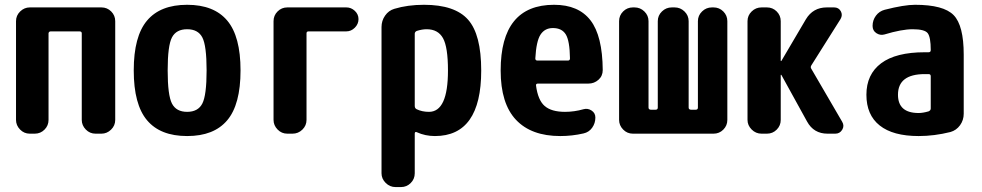

<svg xmlns="http://www.w3.org/2000/svg" viewBox="-20 -550 4040 790"><path d="M397.5 -519.5Q420.9 -519.5 437.5 -502.9Q454.1 -486.3 454.1 -462.9V-56.6Q454.1 -33.2 437 -16.6Q419.9 0 397.5 0H373Q349.6 0 333 -17.1Q316.4 -34.2 316.4 -56.6V-413.1Q316.4 -420.9 306.6 -420.9H189.5Q180.7 -420.9 179.7 -413.1V-56.6Q179.7 -33.2 163.1 -16.6Q146.5 0 123 0H102.5Q79.1 0 62.5 -17.1Q45.9 -34.2 45.9 -56.6V-462.9Q45.9 -486.3 63 -502.9Q80.1 -519.5 102.5 -519.5Z M687.5 -124Q705.1 -89.8 750 -89.8Q794.9 -89.8 812.5 -124Q830.1 -158.2 830.1 -260.3Q830.1 -362.3 812.5 -396Q794.9 -429.7 750 -429.7Q705.1 -429.7 687.5 -396Q669.9 -362.3 669.9 -260.3Q669.9 -158.2 687.5 -124ZM585 -465.3Q639.6 -530.3 750 -530.3Q860.4 -530.3 915 -465.3Q969.7 -400.4 969.7 -260.3Q969.7 -120.1 915 -55.2Q860.4 9.8 750 9.8Q639.6 9.8 585 -55.2Q530.3 -120.1 530.3 -260.3Q530.3 -400.4 585 -465.3Z M1405.3 -519.5Q1424.8 -519.5 1439.9 -505.4Q1455.1 -491.2 1455.1 -471.2Q1455.1 -451.2 1439.9 -436Q1424.8 -420.9 1405.3 -420.9H1250Q1241.2 -420.9 1241.2 -413.1V-56.6Q1241.2 -33.2 1224.1 -16.6Q1207 0 1183.6 0H1162.1Q1138.7 0 1122.1 -17.1Q1105.5 -34.2 1105.5 -56.6V-462.9Q1105.5 -486.3 1122.1 -502.9Q1138.7 -519.5 1162.1 -519.5Z M1745.1 -89.8Q1823.2 -89.8 1823.2 -259.8Q1823.2 -356.4 1802.7 -393.1Q1782.2 -429.7 1735.4 -429.7Q1716.8 -429.7 1695.3 -422.9Q1687.5 -419.9 1686.5 -412.1V-114.3Q1686.5 -104.5 1694.3 -100.6Q1716.8 -89.8 1745.1 -89.8ZM1724.6 -530.3Q1851.6 -530.3 1905.8 -469.2Q1960 -408.2 1960 -259.8Q1960 9.8 1769.5 9.8Q1729.5 9.8 1695.3 -5.9Q1687.5 -9.8 1686.5 -1V163.1Q1686.5 186.5 1669.9 203.1Q1653.3 219.7 1629.9 219.7H1607.4Q1584 219.7 1566.9 202.6Q1549.8 185.5 1549.8 163.1V-438.5Q1549.8 -464.8 1564.5 -485.8Q1579.1 -506.8 1602.5 -513.7Q1657.2 -530.3 1724.6 -530.3Z M2316.4 -300.8Q2325.2 -300.8 2325.2 -309.6Q2324.2 -381.8 2308.1 -408.2Q2292 -434.6 2254.9 -434.6Q2221.7 -434.6 2204.1 -407.7Q2186.5 -380.9 2182.6 -309.6Q2182.6 -300.8 2191.4 -300.8ZM2259.8 -530.3Q2360.4 -530.3 2409.7 -466.3Q2459 -402.3 2460 -261.7Q2460 -237.3 2442.4 -221.7Q2424.8 -206.1 2401.4 -206.1H2193.4Q2184.6 -206.1 2185.5 -198.2Q2193.4 -137.7 2221.2 -113.8Q2249 -89.8 2304.7 -89.8Q2342.8 -89.8 2380.9 -100.6Q2398.4 -105.5 2414.1 -95.2Q2429.7 -85 2429.7 -66.4Q2429.7 -43 2416.5 -24.4Q2403.3 -5.9 2380.9 -1Q2334 9.8 2285.2 9.8Q2166 9.8 2103 -57.1Q2040 -124 2040 -259.8Q2040 -530.3 2259.8 -530.3Z M2916 -519.5Q2939.5 -519.5 2956.1 -502.9Q2972.7 -486.3 2972.7 -462.9V-56.6Q2972.7 -33.2 2956.1 -16.6Q2939.5 0 2916 0H2584Q2560.5 0 2543.9 -17.1Q2527.3 -34.2 2527.3 -56.6V-462.9Q2527.3 -486.3 2543.9 -502.9Q2560.5 -519.5 2584 -519.5H2590.8Q2614.3 -519.5 2631.3 -502.9Q2648.4 -486.3 2648.4 -462.9V-107.4Q2648.4 -99.6 2657.2 -98.6H2677.7Q2686.5 -98.6 2686.5 -107.4V-462.9Q2686.5 -486.3 2703.6 -502.9Q2720.7 -519.5 2744.1 -519.5H2755.9Q2779.3 -519.5 2796.4 -502.9Q2813.5 -486.3 2813.5 -462.9V-107.4Q2813.5 -99.6 2822.3 -98.6H2842.8Q2851.6 -98.6 2851.6 -107.4V-462.9Q2851.6 -486.3 2868.7 -502.9Q2885.7 -519.5 2909.2 -519.5Z M3318.4 -266.6 3445.3 -48.8Q3455.1 -32.2 3445.3 -16.1Q3435.5 0 3417 0H3384.8Q3328.1 0 3300.8 -49.8L3195.3 -241.2Q3195.3 -242.2 3193.4 -242.2Q3192.4 -242.2 3192.4 -241.2V-56.6Q3192.4 -33.2 3175.8 -16.6Q3159.2 0 3135.7 0H3113.3Q3089.8 0 3072.8 -17.1Q3055.7 -34.2 3055.7 -56.6V-462.9Q3055.7 -486.3 3072.8 -502.9Q3089.8 -519.5 3113.3 -519.5H3135.7Q3159.2 -519.5 3175.8 -502.9Q3192.4 -486.3 3192.4 -462.9V-299.8Q3192.4 -298.8 3193.4 -298.8Q3195.3 -298.8 3195.3 -299.8L3295.9 -470.7Q3325.2 -519.5 3381.8 -519.5H3412.1Q3430.7 -519.5 3439.5 -503.9Q3448.2 -488.3 3438.5 -471.7L3318.4 -281.2Q3313.5 -273.4 3318.4 -266.6Z M3809.6 -103.5V-236.3Q3809.6 -245.1 3800.8 -245.1H3785.2Q3674.8 -245.1 3674.8 -160.2Q3674.8 -85 3759.8 -85Q3777.3 -85 3800.8 -91.8Q3809.6 -95.7 3809.6 -103.5ZM3745.1 -530.3Q3862.3 -530.3 3903.8 -487.8Q3945.3 -445.3 3945.3 -325.2V-82Q3945.3 -55.7 3930.2 -34.7Q3915 -13.7 3890.6 -6.8Q3824.2 9.8 3759.8 9.8Q3654.3 9.8 3599.6 -33.7Q3544.9 -77.1 3544.9 -160.2Q3544.9 -244.1 3605.5 -289.6Q3666 -335 3785.2 -335H3800.8Q3809.6 -335 3809.6 -343.8V-344.7Q3809.6 -396.5 3797.4 -413.1Q3785.2 -429.7 3735.4 -429.7Q3690.4 -429.7 3619.1 -408.2Q3601.6 -403.3 3585.9 -413.6Q3570.3 -423.8 3570.3 -443.4Q3570.3 -466.8 3584 -485.4Q3597.7 -503.9 3620.1 -509.8Q3700.2 -530.3 3745.1 -530.3Z"/></svg>

Font: Rounded Mgen+ 1mn bold
Style: Bold
Weight: 700
Designer: [Source Han Sans]
Ryoko NISHIZUKA  (kana & ideographs); Paul D. Hunt (Latin, Greek & Cyrillic); Wenlong ZHANG  (bopomofo
Version: Version 1.059.20150602